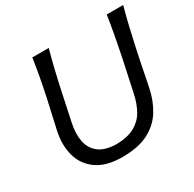

<svg xmlns="http://www.w3.org/2000/svg" viewBox="-158 -880 1068 1058"><g transform="rotate(-30 376.0 -351.0)"><path d="M331.5 11Q229 11 169.8 -31Q110.5 -73 91.2 -142.5Q72 -212 90 -295Q95.5 -323 107 -371Q118.5 -419 130 -473.5Q144.5 -541 154.8 -597Q165 -653 174 -713H278.5Q262 -653 248.5 -597Q235 -541 220.5 -473L182 -292Q168.5 -229 178.5 -178.5Q188.5 -128 227 -98.2Q265.5 -68.5 337.5 -67Q409 -68.5 453 -92.5Q497 -116.5 521.5 -159.2Q546 -202 558 -258L604 -473Q618 -541 628.2 -597.5Q638.5 -654 647.5 -713H752Q736 -654 722.5 -597.5Q709 -541 694.5 -473Q684.5 -427.5 675.5 -382.5Q666.5 -337.5 659.2 -300.2Q652 -263 647 -241Q632 -169.5 596.5 -112.5Q561 -55.5 496.8 -22.2Q432.5 11 331.5 11Z"/></g></svg>

Font: Commissioner Flair
Style: Italic
Weight: 400
Italic angle: -12°
Designer: Kostas Bartsokas
Foundry: Kostas Bartsokas
Version: Version 1.000; ttfautohint (v1.8.3)